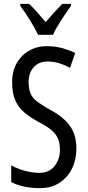

<svg xmlns="http://www.w3.org/2000/svg" viewBox="-20 -963 453 993"><path d="M375 -196Q375 -136 351.5 -89.5Q328 -43 286 -16.5Q244 10 187 10Q100 10 38 -21V-108Q72 -89 111 -79Q150 -69 184 -69Q234 -69 262 -104Q290 -139 290 -188Q290 -223 279.5 -247Q269 -271 245 -291Q221 -311 180 -332Q138 -355 107 -380.5Q76 -406 59.5 -443Q43 -480 43 -536Q42 -592 65.5 -634.5Q89 -677 130.5 -701Q172 -725 225 -724Q267 -724 304 -713.5Q341 -703 369 -689L342 -612Q282 -645 227 -645Q181 -645 154.5 -615.5Q128 -586 128 -540Q128 -503 138 -479.5Q148 -456 172.5 -437.5Q197 -419 238 -396Q308 -359 341.5 -312Q375 -265 375 -196ZM177 -783Q161 -816 136 -857Q111 -898 85 -933V-943H130Q149 -926 171.5 -900.5Q194 -875 216 -849Q242 -879 259.5 -898Q277 -917 302 -943H347V-933Q325 -902 297.5 -860Q270 -818 254 -783Z"/></svg>

Font: Noto Sans Bengali UI ExtraCondensed
Style: Regular
Weight: 400
Width: 2
Designer: Jelle Bosma - Monotype Design Team
Foundry: Monotype Imaging Inc.
Version: Version 2.003; ttfautohint (v1.8.4.7-5d5b)